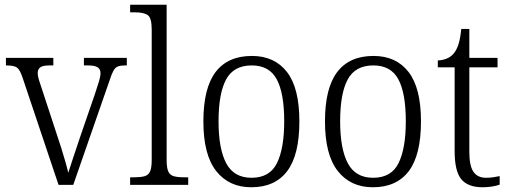

<svg xmlns="http://www.w3.org/2000/svg" viewBox="-20 -780 2150 810"><path d="M75 -453Q64 -486 51.5 -495Q39 -504 5 -504V-536H205V-504H189Q161 -504 150 -496Q139 -488 139 -471Q139 -460 144.5 -442Q150 -424 156 -407L220 -212Q229 -186 238.5 -155.5Q248 -125 256 -97Q264 -69 268 -51Q274 -71 288 -112.5Q302 -154 320 -208L380 -382Q391 -415 397.5 -436.5Q404 -458 404 -471Q404 -488 392 -496Q380 -504 351 -504H334V-536H515V-504H508Q488 -504 477 -499.5Q466 -495 458.5 -481.5Q451 -468 442 -440L289 0H227Z M529 0V-32H545Q573 -32 589.5 -36.5Q606 -41 613 -56.5Q620 -72 620 -105V-656Q620 -705 603 -716.5Q586 -728 549 -728H529V-760H683V-105Q683 -72 690 -56.5Q697 -41 713.5 -36.5Q730 -32 759 -32H774V0Z M1040 10Q946 10 892 -58.5Q838 -127 838 -268Q838 -408 889.5 -476Q941 -544 1043 -544Q1138 -544 1190.5 -476.5Q1243 -409 1243 -268Q1243 -126 1191.5 -58Q1140 10 1040 10ZM1041 -30Q1118 -30 1148.5 -92Q1179 -154 1179 -268Q1179 -387 1147.5 -445.5Q1116 -504 1042 -504Q966 -504 934 -445Q902 -386 902 -268Q902 -152 934.5 -91Q967 -30 1041 -30Z M1553 10Q1459 10 1405 -58.5Q1351 -127 1351 -268Q1351 -408 1402.5 -476Q1454 -544 1556 -544Q1651 -544 1703.5 -476.5Q1756 -409 1756 -268Q1756 -126 1704.5 -58Q1653 10 1553 10ZM1554 -30Q1631 -30 1661.5 -92Q1692 -154 1692 -268Q1692 -387 1660.5 -445.5Q1629 -504 1555 -504Q1479 -504 1447 -445Q1415 -386 1415 -268Q1415 -152 1447.5 -91Q1480 -30 1554 -30Z M2016 10Q1954 10 1926 -24Q1898 -58 1898 -143V-496H1827V-525Q1870 -527 1893 -553Q1906 -568 1914 -592.5Q1922 -617 1926 -658H1960V-536H2079V-496H1960V-139Q1960 -80 1977.5 -55Q1995 -30 2030 -30Q2047 -30 2060 -32Q2073 -34 2088 -37V-1Q2074 4 2055 7Q2036 10 2016 10Z"/></svg>

Font: Noto Serif Ethiopic SemiCondensed Light
Style: Regular
Weight: 300
Width: 4
Designer: Monotype Design Team
Foundry: Monotype Imaging Inc.
Version: Version 2.102; ttfautohint (v1.8.4.7-5d5b)